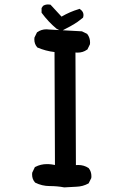

<svg xmlns="http://www.w3.org/2000/svg" viewBox="-20 -813 540 841"><path d="M261.2 7.8Q231.4 2 197.8 2Q164.1 2 133.8 -13.2L132.8 -14.6Q120.6 -28.3 120.6 -48.8Q120.6 -51.8 121.1 -56.6L132.8 -81.1L134.8 -82Q158.2 -94.2 185.5 -94.2Q195.8 -94.2 206.5 -92.8L220.7 -90.3L218.8 -585Q180.2 -589.4 143.6 -605L142.6 -606.4Q130.4 -620.1 130.4 -640.6Q130.4 -644 130.9 -648.4L142.1 -671.4L144 -672.4Q161.1 -684.6 183.6 -684.6Q189.9 -684.6 196.3 -683.6L338.9 -675.8L361.8 -664.6L362.8 -663.1Q374.5 -647.5 374.5 -627Q374.5 -624 374 -619.1L362.8 -596.2L360.8 -595.2Q343.3 -582.5 319.3 -582.5Q314.9 -582.5 310.5 -583L312.5 -89.8Q317.4 -90.3 322.8 -90.3Q347.7 -90.3 367.7 -77.1L368.7 -76.2Q380.4 -61.5 380.4 -41Q380.4 -38.1 379.9 -33.2L368.2 -9.8Q354.5 -2.4 341.6 1Q328.6 4.4 314.5 4.9Q287.6 5.9 261.2 7.8ZM162.1 -757.3V-777.8L168.5 -787.1L169.9 -788.1Q179.2 -793.5 190.4 -793.5Q194.3 -793.5 201.2 -792.5L249.5 -740.2Q286.6 -761.7 324.7 -772.9L328.6 -774.4Q334.5 -770 336.9 -767.6Q345.7 -758.8 345.7 -747.1Q345.7 -742.7 343.8 -735.8Q328.6 -723.6 319.8 -717.3Q292.5 -698.7 248 -676.8L228 -687Q191.4 -717.3 162.1 -757.3Z"/></svg>

Font: Bakudai
Style: Bold
Weight: 700
Version: Version 1.48